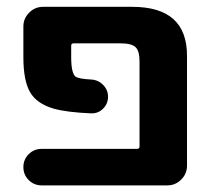

<svg xmlns="http://www.w3.org/2000/svg" viewBox="-20 -566 628 565"><path d="M530.3 -78.1Q530.3 -54.7 513.2 -37.6Q496.1 -20.5 472.7 -20.5H102.5Q80.1 -20.5 64.5 -36.1Q48.8 -51.8 48.8 -74.2Q48.8 -96.7 64.5 -112.3Q80.1 -127.9 102.5 -127.9H382.8Q390.6 -127.9 390.6 -134.8V-385.7Q390.6 -416 378.9 -427.2Q367.2 -438.5 334 -438.5H197.3Q189.5 -438.5 189.5 -431.6V-397.5Q189.5 -349.6 203.1 -339.8Q212.9 -334 248 -332Q268.6 -331.1 283.2 -316.4Q297.9 -301.8 297.9 -281.2Q297.9 -260.7 283.2 -246.1Q269.5 -232.4 250 -232.4Q249 -232.4 248 -232.4Q177.7 -235.4 138.7 -246.1Q87.9 -260.7 68.4 -294.9Q48.8 -329.1 48.8 -397.5V-488.3Q48.8 -511.7 65.9 -528.8Q83 -545.9 106.4 -545.9H369.1Q530.3 -545.9 530.3 -402.3Z"/></svg>

Font: Gen Jyuu Gothic Bold
Style: Bold
Weight: 700
Designer: [Source Han Sans]
Ryoko NISHIZUKA  (kana & ideographs); Paul D. Hunt (Latin, Greek & Cyrillic); Wenlong ZHANG  (bopomofo
Version: Version 1.002.20150607